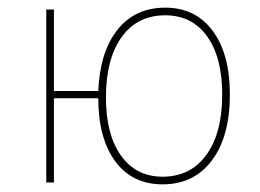

<svg xmlns="http://www.w3.org/2000/svg" viewBox="-20 -477 679 502"><path d="M101 0V-452H121V-239H237Q241 -341 287 -399Q333 -457 412 -457Q491 -457 536 -396.5Q581 -336 581 -230Q581 -120 534 -57.5Q487 5 405 5Q326 5 281.5 -55Q237 -115 237 -220H121V0ZM405 -15Q478 -15 519.5 -72Q561 -129 561 -230Q561 -327 521.5 -382Q482 -437 412 -437Q339 -437 298 -380Q257 -323 257 -222Q257 -125 296.5 -70Q336 -15 405 -15Z"/></svg>

Font: Alegreya Sans Thin
Style: Regular
Weight: 100
Designer: Juan Pablo del Peral
Foundry: Huerta Tipografica
Version: Version 2.007